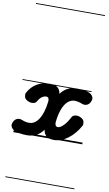

<svg xmlns="http://www.w3.org/2000/svg" viewBox="-194 -1302 1027 1801"><g transform="rotate(10 319.5 -401.0)"><path d="M127 6Q89.5 6 60.8 1.2Q32 -3.5 8.5 -13.5Q-0.5 -17 -12.8 -26.8Q-25 -36.5 -30.2 -53.2Q-35.5 -70 -24.5 -94Q-13 -119 8.8 -127.8Q30.5 -136.5 55 -127.5Q76 -118.5 93.5 -115.2Q111 -112 127 -112Q154 -112 177.2 -127.5Q200.5 -143 218.8 -172.2Q237 -201.5 249.5 -243Q262 -284.5 268 -336.5Q270 -353 267.2 -363.2Q264.5 -373.5 258.2 -378Q252 -382.5 243 -382.5Q220.5 -382.5 200 -367.2Q179.5 -352 163.5 -322.5Q155.5 -306 130.5 -301.8Q105.5 -297.5 77.5 -311.5Q50 -325.5 45.8 -348.8Q41.5 -372 47.5 -384Q115 -506.5 257 -506.5Q307.5 -506.5 330.5 -486.5Q353.5 -466.5 359 -429Q386 -466.5 423.8 -486.5Q461.5 -506.5 512 -506.5Q550.5 -506.5 579.2 -502.5Q608 -498.5 631.5 -488.5Q640.5 -485 652.5 -475Q664.5 -465 669.8 -448.2Q675 -431.5 663.5 -406.5Q652 -382 630.5 -373.2Q609 -364.5 584 -374Q544.5 -390 512 -390Q476 -390 447 -364Q418 -338 398.8 -288.5Q379.5 -239 371.5 -168.5Q369.5 -153 372.2 -142Q375 -131 381.5 -125Q388 -119 397 -119Q421 -119 451.5 -149.8Q482 -180.5 509.5 -234.5Q518 -250.5 542.8 -255.2Q567.5 -260 595 -245.5Q623 -232 627.2 -208.5Q631.5 -185 625.5 -173.5Q580 -90.5 515 -42.2Q450 6 382 6Q333 6 309.5 -14.8Q286 -35.5 280.5 -73.5Q253.5 -35 215.8 -14.5Q178 6 127 6ZM127 6Q89.5 6 60.8 1.2Q32 -3.5 8.5 -13.5Q-0.5 -17 -12.8 -26.8Q-25 -36.5 -30.2 -53.2Q-35.5 -70 -24.5 -94Q-13 -119 8.8 -127.8Q30.5 -136.5 55 -127.5Q76 -118.5 93.5 -115.2Q111 -112 127 -112Q154 -112 177.2 -127.5Q200.5 -143 218.8 -172.2Q237 -201.5 249.5 -243Q262 -284.5 268 -336.5Q270 -353 267.2 -363.2Q264.5 -373.5 258.2 -378Q252 -382.5 243 -382.5Q220.5 -382.5 200 -367.2Q179.5 -352 163.5 -322.5Q155.5 -306 130.5 -301.8Q105.5 -297.5 77.5 -311.5Q50 -325.5 45.8 -348.8Q41.5 -372 47.5 -384Q115 -506.5 257 -506.5Q307.5 -506.5 330.5 -486.5Q353.5 -466.5 359 -429Q386 -466.5 423.8 -486.5Q461.5 -506.5 512 -506.5Q550.5 -506.5 579.2 -502.5Q608 -498.5 631.5 -488.5Q640.5 -485 652.5 -475Q664.5 -465 669.8 -448.2Q675 -431.5 663.5 -406.5Q652 -382 630.5 -373.2Q609 -364.5 584 -374Q544.5 -390 512 -390Q476 -390 447 -364Q418 -338 398.8 -288.5Q379.5 -239 371.5 -168.5Q369.5 -153 372.2 -142Q375 -131 381.5 -125Q388 -119 397 -119Q421 -119 451.5 -149.8Q482 -180.5 509.5 -234.5Q518 -250.5 542.8 -255.2Q567.5 -260 595 -245.5Q623 -232 627.2 -208.5Q631.5 -185 625.5 -173.5Q580 -90.5 515 -42.2Q450 6 382 6Q333 6 309.5 -14.8Q286 -35.5 280.5 -73.5Q253.5 -35 215.8 -14.5Q178 6 127 6ZM-5 420.5H652.5V428.5H-5ZM-5 -16H652.5V0H-5ZM-5 -505.5H652.5V-497.5H-5ZM-5 -1230H652.5V-1222H-5Z"/></g></svg>

Font: Edu VIC WA NT Pre Guide
Style: Regular
Weight: 400
Designer: Tina and Corey Anderson, Eben Sorkin, Mirko Velimirovic
Foundry: Google for Education
Version: Version 1.000